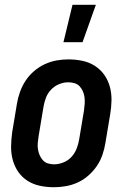

<svg xmlns="http://www.w3.org/2000/svg" viewBox="-20 -777 540 805"><path d="M206 8Q176 8 147.5 2Q119 -4 95.5 -19Q72 -34 56.5 -56.5Q41 -79 33.5 -106.5Q26 -134 26.5 -163.5Q27 -193 31 -222L51 -342Q55 -367 64 -392Q73 -417 87.5 -439Q102 -461 123 -479Q144 -497 168 -508Q192 -519 217 -523.5Q242 -528 267 -528Q297 -528 325.5 -522Q354 -516 377.5 -501Q401 -486 417 -463.5Q433 -441 440.5 -413.5Q448 -386 447.5 -356.5Q447 -327 442 -298L422 -178Q418 -153 409.5 -128Q401 -103 386 -81Q371 -59 350.5 -41Q330 -23 306 -12Q282 -1 256.5 3.5Q231 8 206 8ZM207 -88Q226 -88 246 -96Q266 -104 280 -119.5Q294 -135 301.5 -154.5Q309 -174 312 -193L332 -313Q334 -327 335 -341Q336 -355 334.5 -368Q333 -381 328 -393Q323 -405 314.5 -414.5Q306 -424 293 -428Q280 -432 266 -432Q247 -432 227.5 -424Q208 -416 193.5 -400.5Q179 -385 172 -365.5Q165 -346 162 -327L142 -207Q140 -193 138.5 -179Q137 -165 139 -152Q141 -139 146 -127Q151 -115 159.5 -105.5Q168 -96 180.5 -92Q193 -88 207 -88ZM246 -600 284 -757H382L326 -600Z"/></svg>

Font: Iosevka Curly
Style: Bold Italic
Weight: 700
Italic angle: -9°
Monospace: yes
Designer: Belleve Invis
Foundry: Belleve Invis
Version: Version 22.1.2; ttfautohint (v1.8.4)